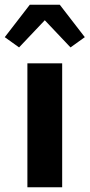

<svg xmlns="http://www.w3.org/2000/svg" viewBox="-38 -786 376 806"><path d="M77 0V-520H223V0ZM42 -587 -18 -630 87 -766H213L318 -630L258 -587L150 -701Z"/></svg>

Font: Iosevka Aile Heavy
Style: Regular
Weight: 900
Designer: Belleve Invis
Foundry: Belleve Invis
Version: Version 31.1.0; ttfautohint (v1.8.4)